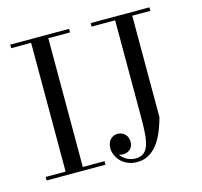

<svg xmlns="http://www.w3.org/2000/svg" viewBox="-111 -872 1078 1024"><g transform="rotate(-15 428.0 -360.0)"><path d="M31 -19.5V0H356V-19.5H236V-730.5H356V-750H31V-730.5H141V-19.5ZM475 -750V-730.5H605V-190C605 -50.5 591.5 9.5 520 9.5C484.5 9.5 455.5 -9 439 -33C446 -30.5 453.5 -29 460.5 -29C490 -29 517 -46 517 -84C517 -125 485.5 -142.5 460.5 -142.5C430 -142.5 403.5 -119.5 403.5 -77.5C403.5 -27.5 447.5 30.5 524.5 30.5C638.5 30.5 679.5 -99.5 699.5 -170V-730.5H799.5V-750Z"/></g></svg>

Font: Bodoni* 11
Style: Regular
Weight: 400
Version: Version 2.3